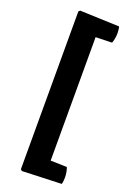

<svg xmlns="http://www.w3.org/2000/svg" viewBox="-183 -838 754 1112"><g transform="rotate(20 194.0 -282.0)"><path d="M98.5 -768.5 243.5 -718.5V166.5L98.5 204ZM107 212 98.5 204 110 94.5 344 101Q348 109.5 351.5 127Q355 144.5 355 162Q355 170 353.8 183Q352.5 196 350 203ZM350 -767.5Q352.5 -760.5 353.8 -747.8Q355 -735 355 -726.5Q355 -709 351.5 -691.5Q348 -674 344 -665.5L110 -659L98.5 -768.5L107 -776.5Z"/></g></svg>

Font: Signika Negative Light
Style: Bold
Weight: 700
Version: Version 2.001